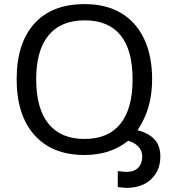

<svg xmlns="http://www.w3.org/2000/svg" viewBox="-20 -744 820 934"><path d="M595 170Q587 170 576.5 168.5Q566 167 553 166V88Q562 89 572.5 90.5Q583 92 595 92Q633 92 652.5 71.5Q672 51 672 17Q672 -12 652 -32Q632 -52 603 -59Q518 10 391 10Q234 10 147.5 -87Q61 -184 61 -359Q61 -533 146.5 -628.5Q232 -724 392 -724Q496 -724 569 -680.5Q642 -637 681 -555Q720 -473 720 -358Q720 -288 703.5 -228Q687 -168 649 -110Q699 -99 729.5 -68Q760 -37 760 17Q760 86 715 128Q670 170 595 170ZM391 -68Q506 -68 565.5 -141.5Q625 -215 625 -358Q625 -501 566 -573Q507 -645 392 -645Q276 -645 216 -572Q156 -499 156 -358Q156 -216 216 -142Q276 -68 391 -68Z"/></svg>

Font: Go Noto Kurrent-Regular
Style: Regular
Weight: 400
Designer: Monotype Design Team
Foundry: Monotype Imaging Inc.
Version: Version 2.012; ttfautohint (v1.8.4.7-5d5b)